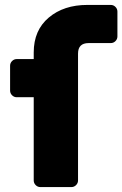

<svg xmlns="http://www.w3.org/2000/svg" viewBox="-20 -760 497 780"><path d="M270 0H144Q133 0 125 -8Q117 -16 117 -27V-365H48Q37 -365 29 -373Q21 -381 21 -392V-493Q21 -504 29 -512Q37 -520 48 -520H117V-547Q117 -637 178 -688.5Q239 -740 335 -740H430Q441 -740 449 -732Q457 -724 457 -713V-612Q457 -601 449 -593Q441 -585 430 -585H340Q297 -585 297 -542V-27Q297 -16 289 -8Q281 0 270 0Z"/></svg>

Font: Hezaedrus
Style: Bold
Weight: 700
Designer: Hubert & Fischer
Foundry: Hubert & Fischer
Version: Version 1.10;September 3, 2019;FontCreator 11.5.0.2425 64-bi